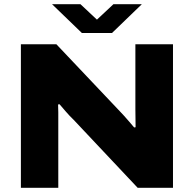

<svg xmlns="http://www.w3.org/2000/svg" viewBox="-20 -899 927 919"><path d="M229 -879H365L444 -805L523 -879H659L516 -741H372ZM80 0V-687H250L553 -367Q561 -359 574 -344.5Q587 -330 600 -315Q613 -300 622 -289L629 -290Q629 -309 628.5 -333Q628 -357 628 -375V-687H808V0H639L333 -325Q314 -343 295.5 -364.5Q277 -386 265 -400L258 -399Q259 -384 259 -361.5Q259 -339 259 -317V0Z"/></svg>

Font: Archivo SemiExpanded ExtraBold
Style: Regular
Weight: 800
Width: 6
Designer: Hector Gatti
Foundry: Omnibus-Type
Version: Version 2.001; ttfautohint (v1.8.3)